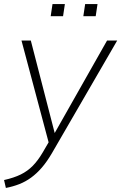

<svg xmlns="http://www.w3.org/2000/svg" viewBox="-43 -700 598 947"><path d="M-14 227 -23 188Q26 177 59.5 160.5Q93 144 118.5 118Q144 92 167 53L202 -7L200 14L63 -500H109L234 -16H211L485 -500H535L214 54Q189 97 163.5 126.5Q138 156 110.5 176Q83 196 52.5 208Q22 220 -14 227ZM368 -620 377 -680H438L429 -620ZM207 -620 216 -680H277L268 -620Z"/></svg>

Font: Mulish ExtraLight ExtraLight
Style: Italic
Weight: 250
Italic angle: -9°
Version: Version 3.603